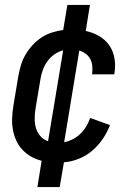

<svg xmlns="http://www.w3.org/2000/svg" viewBox="-20 -648 540 775"><path d="M131 107 148 1Q125 -5 105.5 -16Q86 -27 70.5 -43.5Q55 -60 45.5 -81Q36 -102 32 -125Q28 -148 29 -172Q30 -196 34 -221L54 -341Q58 -363 64.5 -385Q71 -407 83 -427.5Q95 -448 111.5 -466Q128 -484 148 -497Q168 -510 190.5 -517Q213 -524 235 -527L252 -628H343L326 -523Q355 -517 380 -502.5Q405 -488 421 -465Q437 -442 442 -413Q447 -384 442 -353Q442 -352 441.5 -350.5Q441 -349 441 -348H351Q351 -348 351.5 -349Q352 -350 352 -351Q354 -366 352.5 -381.5Q351 -397 344.5 -409.5Q338 -422 326 -431Q314 -440 300 -444L239 -74Q256 -77 273.5 -86Q291 -95 304.5 -108Q318 -121 328 -137.5Q338 -154 344 -172L424 -143Q413 -114 395 -87.5Q377 -61 352.5 -40Q328 -19 298 -7Q268 5 238 7L221 107ZM174 -78 235 -445Q216 -440 199 -428Q182 -416 170.5 -399.5Q159 -383 152.5 -364.5Q146 -346 143 -327L123 -207Q120 -188 120 -168Q120 -148 125.5 -130Q131 -112 143.5 -98Q156 -84 174 -78Z"/></svg>

Font: Iosevka SS04 Medium
Style: Italic
Weight: 500
Italic angle: -9°
Monospace: yes
Designer: Belleve Invis
Foundry: Belleve Invis
Version: Version 19.0.0; ttfautohint (v1.8.4)